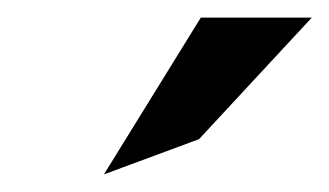

<svg xmlns="http://www.w3.org/2000/svg" viewBox="-20 -772 374 218"><path d="M98 -574 206 -614 334 -752H208Z"/></svg>

Font: Charger Sport
Style: BdNrwObl
Weight: 700
Designer: Jasper
Foundry: Cannot Into Space Fonts
Version: Version 1.1